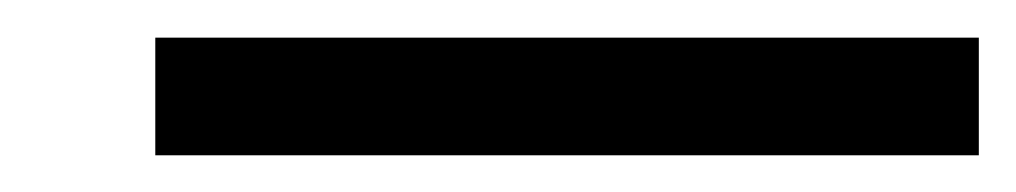

<svg xmlns="http://www.w3.org/2000/svg" viewBox="-20 -20 540 102"><path d="M500 62.5V0H62.5V62.5Z"/></svg>

Font: UnifontExMono
Style: Regular
Weight: 500
Version: Version 15.0.06